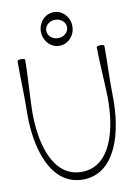

<svg xmlns="http://www.w3.org/2000/svg" viewBox="-113 -1141 871 1237"><g transform="rotate(-10 322.0 -522.5)"><path d="M431 -960C431 -1020 386 -1070 328 -1070C270 -1070 225 -1020 225 -960C225 -900 270 -850 328 -850C386 -850 431 -900 431 -960ZM260 -960C260 -995 292 -1020 328 -1020C364 -1020 396 -995 396 -960C396 -925 364 -900 328 -900C292 -900 260 -925 260 -960ZM44 -800C43 -694 49 -587 47 -480C40 -233 115 25 328 25C541 25 616 -233 609 -480C607 -587 613 -694 612 -800C612 -805 600 -808 587 -808C573 -808 562 -804 562 -800C563 -693 572 -586 575 -480C580 -258 518 -25 328 -25C138 -25 76 -258 81 -480C84 -586 93 -693 94 -800C94 -804 83 -808 69 -808C56 -808 44 -805 44 -800Z"/></g></svg>

Font: Nupuram Condensed Thin
Style: Regular
Weight: 100
Width: 3
Designer: Santhosh Thottingal (santhosh.thottingal@gmail.com)
Foundry: SMC
Version: Version 1.000